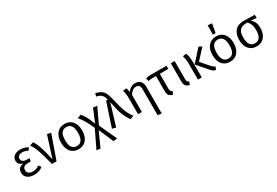

<svg xmlns="http://www.w3.org/2000/svg" viewBox="83 -2112 5247 3635"><g transform="rotate(-30 2706.0 -294.0)"><path d="M256 -538Q353 -538 425 -489L384 -439Q327 -472 264 -472Q214 -472 187 -450.5Q160 -429 160 -389Q160 -352 189.5 -330Q219 -308 269 -308H329L319 -242H263Q199 -242 171 -220Q143 -198 143 -149Q143 -107 174.5 -81.5Q206 -56 261 -56Q336 -56 403 -104L443 -50Q365 12 256 12Q164 12 108.5 -30Q53 -72 53 -146Q53 -263 184 -280Q74 -302 74 -395Q74 -461 123.5 -499.5Q173 -538 256 -538Z M538 -536Q619 -430 696 -71L844 -536L926 -519L744 0H643Q588 -220 547 -335.5Q506 -451 458 -506Z M1225 -538Q1335 -538 1395.5 -464.5Q1456 -391 1456 -264Q1456 -138 1394.5 -63Q1333 12 1224 12Q1115 12 1054 -61.5Q993 -135 993 -262Q993 -388 1054.5 -463Q1116 -538 1225 -538ZM1225 -470Q1083 -470 1083 -262Q1083 -56 1224 -56Q1366 -56 1366 -264Q1366 -470 1225 -470Z M1777 -185 1954 198 1869 209 1730 -113 1585 208 1502 198 1687 -186Q1627 -320 1587 -386.5Q1547 -453 1498 -506L1579 -537Q1621 -489 1655.5 -426.5Q1690 -364 1733 -251L1850 -536L1937 -526Z M2020 -750Q2127 -729 2175 -676Q2223 -623 2251 -501Q2302 -279 2340 -184.5Q2378 -90 2436 -20L2358 11Q2298 -70 2260.5 -165Q2223 -260 2184 -461L2041 11L1960 -9L2130 -526H2167Q2150 -600 2116 -635.5Q2082 -671 2007 -685Z M2770 -538Q2842 -538 2881.5 -494.5Q2921 -451 2921 -373V211L2837 201V-365Q2837 -423 2815.5 -447.5Q2794 -472 2751 -472Q2672 -472 2610 -375V0H2526V-357Q2526 -443 2501 -526L2577 -537Q2595 -497 2603 -442Q2665 -538 2770 -538Z M3451 -457H3265V-137Q3265 -99 3275 -81.5Q3285 -64 3312 -52L3285 11Q3227 -4 3204 -34.5Q3181 -65 3181 -127V-457H3107Q3050 -456 3011 -445L2996 -511Q3036 -526 3099 -526H3451Z M3629 -526V-137Q3629 -99 3639 -81.5Q3649 -64 3675 -52L3649 11Q3592 -5 3568.5 -36Q3545 -67 3545 -127V-526Z M4221 -501 4020 -283 4175 -105Q4211 -65 4249 -51L4223 11Q4189 7 4166.5 -8.5Q4144 -24 4113 -61L3924 -280L4158 -538ZM3886 -537Q3919 -467 3919 -340V0H3835V-357Q3835 -443 3810 -526Z M4509 -799 4599 -791 4566 -597H4506ZM4537 -538Q4647 -538 4707.5 -464.5Q4768 -391 4768 -264Q4768 -138 4706.5 -63Q4645 12 4536 12Q4427 12 4366 -61.5Q4305 -135 4305 -262Q4305 -388 4366.5 -463Q4428 -538 4537 -538ZM4537 -470Q4395 -470 4395 -262Q4395 -56 4536 -56Q4678 -56 4678 -264Q4678 -470 4537 -470Z M5381 -526V-458L5254 -467Q5296 -443 5322.5 -390Q5349 -337 5349 -264Q5349 -138 5287.5 -63Q5226 12 5117 12Q5008 12 4947 -61.5Q4886 -135 4886 -262Q4886 -387 4951 -459.5Q5016 -532 5144 -532Q5245 -532 5381 -526ZM5117 -56Q5259 -56 5259 -264Q5259 -338 5237 -390.5Q5215 -443 5181 -469H5176Q5064 -469 5020 -421.5Q4976 -374 4976 -262Q4976 -56 5117 -56Z"/></g></svg>

Font: FiraGO Book
Style: Regular
Weight: 350
Designer: bBox Type
Foundry: bBox Type GmbH
Version: Version 1.001;PS 001.001;hotconv 1.0.88;makeotf.lib2.5.64775